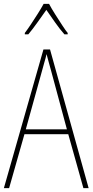

<svg xmlns="http://www.w3.org/2000/svg" viewBox="-20 -970 477 990"><path d="M410 0 332 -278H106L27 0H0L204 -715H238L437 0ZM243 -607Q237 -629 231.5 -648.5Q226 -668 220 -691Q215 -669 209 -649.5Q203 -630 197 -606L113 -303H325ZM233 -950Q245 -927 264 -897Q283 -867 301 -839.5Q319 -812 329 -800V-793H312Q289 -819 264 -854.5Q239 -890 219 -919Q199 -891 173.5 -855Q148 -819 126 -793H108V-800Q121 -817 139 -844Q157 -871 175 -899.5Q193 -928 205 -950Z"/></svg>

Font: Noto Sans Gurmukhi UI Condensed Thin
Style: Regular
Weight: 100
Width: 3
Designer: Jelle Bosma - Monotype Design Team
Foundry: Monotype Imaging Inc.
Version: Version 2.004; ttfautohint (v1.8.4.7-5d5b)